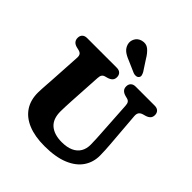

<svg xmlns="http://www.w3.org/2000/svg" viewBox="-257 -1114 1295 1295"><g transform="rotate(45 391.0 -466.0)"><path d="M593.4 -303.4 577.4 -560.6Q576.4 -579.9 569.5 -589.5Q562.7 -599.1 548.4 -602.6L530.4 -607.2Q510.2 -612.8 499.2 -624.6Q488.2 -636.4 488.2 -656Q488.2 -676 500.3 -688Q512.4 -700 534.8 -700H716.2Q738.7 -700 750.7 -688Q762.8 -676 762.8 -656Q762.8 -636.4 751.8 -625Q740.8 -613.6 720.6 -607.6L702.6 -602.6Q684.3 -597.4 675.7 -585.7Q667.1 -573.9 668.8 -552.6L688.8 -304.2Q691 -278.6 692.2 -254Q693.5 -229.4 693.8 -202.8Q694.5 -138.5 660.7 -88.4Q627 -38.4 557.8 -9.7Q488.7 19 382.8 19Q291.1 19 227.1 -7.6Q163.1 -34.1 129.8 -84.4Q96.5 -134.8 97 -206.4Q97.1 -220.5 98.4 -243.2Q99.6 -265.9 101.3 -288.8Q103 -311.8 104 -327.4L117.8 -558.6Q118.8 -578 111.5 -588.2Q104.1 -598.3 85.3 -602.6L67.3 -606.8Q25.1 -617.6 25.1 -656Q25.1 -676 37.2 -688Q49.3 -700 71.7 -700H354.5Q377 -700 389 -688Q401.1 -676 401.1 -656Q401.1 -636.4 390.1 -625Q379.1 -613.6 358.9 -607.6L340.9 -602.6Q326.8 -599 319.9 -589.1Q313 -579.1 312 -560L297.8 -320.4Q296.2 -291.5 295.3 -267.5Q294.5 -243.5 294.2 -225.6Q293.5 -152.2 333.8 -117.2Q374.2 -82.2 447 -82.2Q496.6 -82.2 530.3 -97.6Q564.1 -113.1 581 -141.8Q598 -170.6 597.4 -210.4Q597.1 -243.9 595.7 -264.4Q594.4 -285 593.4 -303.4ZM452.2 -880.2 500.6 -805.9Q507.1 -794.1 509.8 -782.9Q512.6 -771.8 505.3 -762Q498.5 -753.5 485.8 -752Q473.1 -750.6 461 -755.3L377.3 -791.7Q340.9 -806 322 -822.2Q303.1 -838.4 295.7 -863.9Q288.6 -890 301.9 -915Q315.3 -940.1 345.1 -948.4Q380.7 -957.7 405.7 -937.5Q430.7 -917.3 452.2 -880.2Z"/></g></svg>

Font: Fraunces SuperSoft 9pt
Style: Regular
Weight: 900
Version: Version 1.000;[b76b70a41]